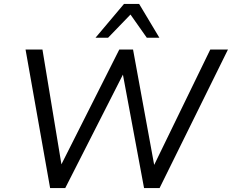

<svg xmlns="http://www.w3.org/2000/svg" viewBox="-20 -957 1180 977"><path d="M235 0 110 -705H196L298 -88H276L587 -705H657L770 -88H750L1050 -705H1140L792 0H713L602 -596H615L312 0ZM466 -765 611 -937H688L791 -765H727L644 -883L530 -765Z"/></svg>

Font: Nunito Sans 10pt
Style: Italic
Weight: 400
Italic angle: -9°
Designer: Vernon Adams
Foundry: Vernon Adams
Version: Version 3.101;gftools[0.9.27]